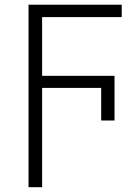

<svg xmlns="http://www.w3.org/2000/svg" viewBox="-20 -552 545 808"><path d="M157.2 -182.1H405.8V-44.9H461.9V-232.9H157.2V-480H492.2V-532.2H100.1V235.8H157.2Z"/></svg>

Font: Noto Reveo Sans
Style: Regular
Weight: 300
Designer: Monotype Design Team
Foundry: Monotype Imaging Inc.
Version: Version 2.007